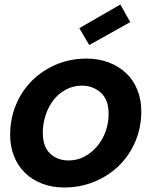

<svg xmlns="http://www.w3.org/2000/svg" viewBox="-20 -823 678 852"><path d="M607 -329Q607 -257 580.5 -195Q554 -133 508 -88Q462 -43 399.5 -17Q337 9 265 9Q211 9 167 -8Q123 -25 91.5 -55.5Q60 -86 42.5 -129Q25 -172 25 -224Q25 -295 50.5 -357Q76 -419 121.5 -464.5Q167 -510 229 -536.5Q291 -563 364 -563Q418 -563 462.5 -546Q507 -529 539.5 -498.5Q572 -468 589.5 -424.5Q607 -381 607 -329ZM170 -234Q170 -172 202.5 -141.5Q235 -111 284 -111Q323 -111 355.5 -128.5Q388 -146 412 -175Q436 -204 449 -241Q462 -278 462 -318Q462 -381 427 -412Q392 -443 344 -443Q305 -443 272.5 -425.5Q240 -408 217.5 -379Q195 -350 182.5 -312Q170 -274 170 -234ZM558 -725 376 -623 332 -698 514 -803Z"/></svg>

Font: SVN-Poppins SemiBold
Style: Italic
Weight: 600
Italic angle: -10°
Designer: Ninad Kale (Devanagari), Jonny Pinhorn (Latin)
Foundry: Indian Type Foundry
Version: Version 3.002 2017; ttfautohint (v1.8.3)